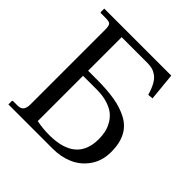

<svg xmlns="http://www.w3.org/2000/svg" viewBox="-173 -779 913 913"><g transform="rotate(45 283.0 -322.5)"><path d="M171.9 -347.2V-42.5Q213.9 -34.2 256.8 -34.2Q438 -34.2 438 -187.5Q438 -210.9 433.6 -232.2Q429.2 -253.4 417 -275.1Q404.8 -296.9 386 -312.3Q367.2 -327.6 336.2 -337.4Q305.2 -347.2 265.1 -347.2ZM91.3 -575.7Q91.3 -603.5 84.2 -610.6Q77.1 -617.7 51.8 -617.7H22Q17.1 -617.7 17.1 -622.1V-644.5H467.8L481.4 -504.9L455.1 -502.4Q445.8 -534.7 434.1 -555.9Q422.4 -577.1 408 -587.9Q393.6 -598.6 378.9 -602.8Q364.3 -606.9 344.7 -606.9H171.9V-381.3H228.5Q300.3 -381.3 351.6 -372.6Q402.8 -363.8 442.9 -342.3Q482.9 -320.8 502.9 -282Q522.9 -243.2 522.9 -186Q522.9 -127 493.4 -84Q463.9 -41 417.7 -20.5Q371.6 0 315.9 0H17.1V-22Q17.1 -26.4 22 -26.9H51.8Q72.8 -26.9 82 -38.6Q91.3 -50.3 91.3 -75.2Z"/></g></svg>

Font: Libertinage
Style: l
Weight: 400
Designer: OSP
Foundry: OSP
Version: Version 1.0; 2008; OFL relea